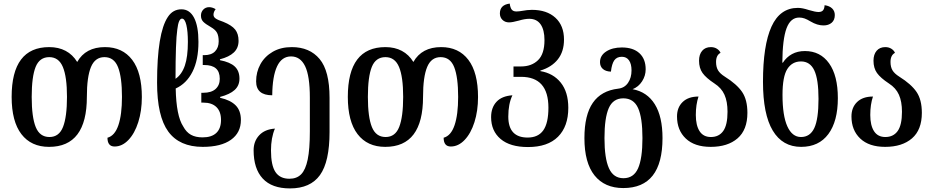

<svg xmlns="http://www.w3.org/2000/svg" viewBox="-20 -810 5208 1072"><path d="M45 -269Q45 -547 255 -547Q307 -547 346.5 -526Q386 -505 411 -464Q458 -547 566 -547Q664 -547 718 -476Q772 -405 772 -268Q772 -191 752 -128Q732 -65 697 -28.5Q662 8 620 8Q580 8 580 -41Q621 -52 641 -111Q661 -170 661 -269Q661 -379 639 -435Q617 -491 563 -491Q511 -491 488 -436Q465 -381 465 -269Q465 10 254 10Q154 10 99.5 -61Q45 -132 45 -269ZM354 -269Q354 -381 331 -436Q308 -491 255 -491Q201 -491 179 -436.5Q157 -382 157 -269Q157 -156 179.5 -100.5Q202 -45 256 -45Q310 -45 332 -101.5Q354 -158 354 -269Z M857 -349Q857 -625 917 -715Q945 -758 993 -758Q1039 -758 1063.5 -711Q1088 -664 1088 -576Q1088 -475 1054.5 -409Q1021 -343 961 -316Q964 -163 1003 -104Q1020 -72 1046 -57.5Q1072 -43 1111 -43Q1162 -43 1188 -68Q1214 -93 1214 -140Q1214 -187 1188.5 -212Q1163 -237 1116 -237H1104V-292H1115Q1160 -292 1183.5 -313Q1207 -334 1207 -370Q1207 -409 1185.5 -428Q1164 -447 1120 -447H1112V-502H1120Q1160 -502 1180.5 -523Q1201 -544 1201 -579Q1201 -609 1192 -626.5Q1183 -644 1157 -659Q1127 -676 1114.5 -689Q1102 -702 1102 -723Q1102 -743 1115 -756.5Q1128 -770 1148 -770Q1165 -770 1184 -759Q1172 -743 1172 -728Q1172 -715 1184.5 -706.5Q1197 -698 1227 -688Q1274 -669 1293 -645Q1312 -621 1312 -582Q1312 -542 1285.5 -517Q1259 -492 1208 -479V-474Q1265 -463 1291 -438.5Q1317 -414 1317 -371Q1317 -332 1290 -307.5Q1263 -283 1209 -269V-264Q1267 -251 1296 -221.5Q1325 -192 1325 -140Q1325 -69 1269.5 -29.5Q1214 10 1112 10Q982 10 919.5 -75.5Q857 -161 857 -349ZM1029 -576Q1029 -635 1020.5 -670.5Q1012 -706 996 -706Q977 -706 970 -646Q960 -579 960 -370Q995 -394 1012 -443.5Q1029 -493 1029 -576Z M1396 29Q1396 -21 1427 -54.5Q1458 -88 1515 -92Q1493 -41 1493 30Q1493 113 1518 150.5Q1543 188 1596 188Q1637 188 1661.5 163Q1686 138 1698 80.5Q1710 23 1710 -77V-265Q1710 -386 1683.5 -440.5Q1657 -495 1605 -495Q1553 -495 1527 -439.5Q1501 -384 1500 -278Q1410 -278 1410 -356Q1410 -408 1434 -451.5Q1458 -495 1503 -521Q1548 -547 1609 -547Q1709 -547 1764.5 -480.5Q1820 -414 1820 -264V-73Q1820 93 1766.5 167.5Q1713 242 1599 242Q1498 242 1447 187Q1396 132 1396 29Z M1922 -269Q1922 -547 2132 -547Q2184 -547 2223.5 -526Q2263 -505 2288 -464Q2335 -547 2443 -547Q2541 -547 2595 -476Q2649 -405 2649 -268Q2649 -191 2629 -128Q2609 -65 2574 -28.5Q2539 8 2497 8Q2457 8 2457 -41Q2498 -52 2518 -111Q2538 -170 2538 -269Q2538 -379 2516 -435Q2494 -491 2440 -491Q2388 -491 2365 -436Q2342 -381 2342 -269Q2342 10 2131 10Q2031 10 1976.5 -61Q1922 -132 1922 -269ZM2231 -269Q2231 -381 2208 -436Q2185 -491 2132 -491Q2078 -491 2056 -436.5Q2034 -382 2034 -269Q2034 -156 2056.5 -100.5Q2079 -45 2133 -45Q2187 -45 2209 -101.5Q2231 -158 2231 -269Z M2722 -156Q2722 -209 2752 -241.5Q2782 -274 2841 -278Q2818 -230 2818 -159Q2818 -42 2926 -42Q2985 -42 3013.5 -82.5Q3042 -123 3042 -209Q3042 -381 2889 -381H2847V-439H2889Q2948 -439 2984 -474Q3020 -509 3020 -586Q3020 -643 2998.5 -674Q2977 -705 2935 -705Q2910 -705 2877 -695Q2841 -685 2822 -685Q2800 -685 2785.5 -699Q2771 -713 2771 -735Q2771 -783 2826 -790Q2829 -766 2837.5 -756Q2846 -746 2863 -746Q2872 -746 2879.5 -747Q2887 -748 2893 -749Q2925 -755 2950 -755Q3033 -755 3081 -711Q3129 -667 3129 -589Q3129 -522 3094.5 -478.5Q3060 -435 2997 -416V-413Q3069 -401 3111 -348.5Q3153 -296 3153 -208Q3153 -104 3095.5 -46.5Q3038 11 2928 11Q2828 11 2775 -34Q2722 -79 2722 -156Z M3243 -39Q3243 -168 3290 -236Q3337 -304 3432 -315Q3467 -319 3486.5 -347.5Q3506 -376 3506 -417Q3506 -453 3492 -473Q3478 -493 3452 -493Q3424 -493 3410 -473.5Q3396 -454 3391 -410Q3362 -411 3346 -425Q3330 -439 3330 -463Q3330 -500 3364.5 -522.5Q3399 -545 3452 -545Q3515 -545 3550 -513Q3585 -481 3585 -423Q3585 -387 3565 -356Q3545 -325 3512 -312Q3593 -297 3636 -228Q3679 -159 3679 -39Q3679 240 3460 240Q3356 240 3299.5 169.5Q3243 99 3243 -39ZM3567 -39Q3567 -153 3542.5 -207Q3518 -261 3460 -261Q3403 -261 3379 -206.5Q3355 -152 3355 -39Q3355 74 3380 129.5Q3405 185 3461 185Q3518 185 3542.5 130Q3567 75 3567 -39Z M3760 -160Q3760 -210 3791.5 -240.5Q3823 -271 3880 -271Q3865 -226 3865 -168Q3865 -110 3886 -77.5Q3907 -45 3949 -45Q3994 -45 4018 -78.5Q4042 -112 4042 -186Q4042 -243 4025 -281Q4008 -319 3969 -344Q3922 -375 3902.5 -402.5Q3883 -430 3883 -471Q3883 -506 3900.5 -526.5Q3918 -547 3949 -547Q3968 -547 3982.5 -538Q3997 -529 4003 -515Q3978 -502 3978 -464Q3978 -436 3989 -417.5Q4000 -399 4027 -382Q4094 -340 4123.5 -296.5Q4153 -253 4153 -180Q4153 -85 4098 -37.5Q4043 10 3948 10Q3858 10 3809 -36.5Q3760 -83 3760 -160Z M4240 -353Q4240 -557 4287.5 -661.5Q4335 -766 4435 -766Q4460 -766 4496 -754Q4533 -743 4550 -743Q4567 -743 4575 -752Q4583 -761 4584 -781Q4612 -777 4626.5 -762.5Q4641 -748 4641 -726Q4641 -698 4623.5 -683Q4606 -668 4578 -668Q4543 -668 4506 -690Q4486 -702 4472 -707Q4458 -712 4442 -712Q4394 -712 4371.5 -652Q4349 -592 4348 -460H4351Q4371 -491 4402 -508Q4433 -525 4474 -525Q4560 -525 4609 -456.5Q4658 -388 4658 -262Q4658 -133 4605 -61.5Q4552 10 4453 10Q4349 10 4294.5 -81Q4240 -172 4240 -353ZM4550 -258Q4550 -367 4526.5 -417Q4503 -467 4452 -467Q4403 -467 4376 -425Q4349 -383 4349 -280Q4349 -164 4376 -104.5Q4403 -45 4452 -45Q4503 -45 4526.5 -95Q4550 -145 4550 -258Z M4734 -160Q4734 -210 4765.5 -240.5Q4797 -271 4854 -271Q4839 -226 4839 -168Q4839 -110 4860 -77.5Q4881 -45 4923 -45Q4968 -45 4992 -78.5Q5016 -112 5016 -186Q5016 -243 4999 -281Q4982 -319 4943 -344Q4896 -375 4876.5 -402.5Q4857 -430 4857 -471Q4857 -506 4874.5 -526.5Q4892 -547 4923 -547Q4942 -547 4956.5 -538Q4971 -529 4977 -515Q4952 -502 4952 -464Q4952 -436 4963 -417.5Q4974 -399 5001 -382Q5068 -340 5097.5 -296.5Q5127 -253 5127 -180Q5127 -85 5072 -37.5Q5017 10 4922 10Q4832 10 4783 -36.5Q4734 -83 4734 -160Z"/></svg>

Font: Noto Serif Georgian Medium Narrow
Style: Regular
Weight: 500
Width: 4
Designer: Monotype Design team
Foundry: Monotype Imaging Inc.
Version: Version 1.000